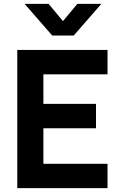

<svg xmlns="http://www.w3.org/2000/svg" viewBox="-20 -980 630 1000"><path d="M233 -960H108L252 -795H364L508 -960H383L308 -870ZM540 0V-127H206V-312H480V-439H206V-593H540V-720H70V0Z"/></svg>

Font: Manrope ExtraBold
Style: Regular
Weight: 800
Designer: Mikhail Sharanda
Foundry: Mikhail Sharanda
Version: Version 4.505